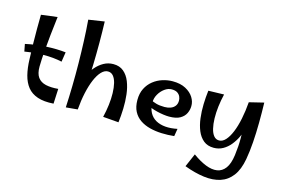

<svg xmlns="http://www.w3.org/2000/svg" viewBox="-127 -1097 2471 1669"><g transform="rotate(15 1108.5 -262.5)"><path d="M381.8 1Q295.2 7 237.9 -12.6Q180.5 -32.2 147.1 -74Q113.8 -115.8 98.1 -177.2Q82.5 -238.8 80.2 -316.5Q77.2 -392 75.9 -459.2Q74.5 -526.5 74.8 -589.8Q75 -653 76 -717L221.2 -735.5Q210.8 -647.2 202.1 -569.5Q193.5 -491.8 187.9 -420.6Q182.2 -349.5 180.8 -279.8Q180.2 -216 204.9 -182.4Q229.5 -148.8 276.5 -138.1Q323.5 -127.5 388.2 -133.5ZM354.5 -369.5Q277.2 -386.5 190.2 -385.5Q103.2 -384.5 19.5 -370.5L6.8 -436Q96.5 -456 192 -461Q287.5 -466 368 -457Z M598.2 -4.8 493.2 4.8Q498 -90.2 500.1 -191.1Q502.2 -292 500.9 -393.8Q499.5 -495.5 495.6 -593.9Q491.8 -692.2 484.2 -782.2L627 -804Q633 -616 627.5 -414.4Q622 -212.8 598.2 -4.8ZM969 11.5 828.2 0.2Q842 -57 848.9 -113.2Q855.8 -169.5 854.5 -219.6Q853.2 -269.8 843.8 -308.6Q834.2 -347.5 815.4 -369.8Q796.5 -392 767.2 -392Q736.5 -392 708.5 -362.5Q680.5 -333 658.1 -280.4Q635.8 -227.8 620.2 -157.1Q604.8 -86.5 598.2 -4.8L528.5 -129Q532.8 -168.5 547.2 -214.2Q561.8 -260 585 -304.5Q608.2 -349 639.8 -385.5Q671.2 -422 710.6 -443.9Q750 -465.8 796.5 -465.8Q853 -465.8 889.2 -435.2Q925.5 -404.8 945.9 -354Q966.2 -303.2 973.5 -240.9Q980.8 -178.5 978.6 -112.9Q976.5 -47.2 969 11.5Z M1468.2 2Q1411.8 8 1355.4 5.9Q1299 3.8 1248.9 -9Q1198.8 -21.8 1160.1 -48Q1121.5 -74.2 1099.5 -116.1Q1077.5 -158 1077.5 -219Q1077.5 -279 1099.9 -323Q1122.2 -367 1159.4 -396.5Q1196.5 -426 1242 -440.5Q1287.5 -455 1333.5 -455Q1403.5 -455 1450.9 -429.5Q1498.2 -404 1521.9 -366Q1545.5 -328 1544.5 -288Q1544.5 -255 1529.4 -223Q1514.2 -191 1478.8 -170.5Q1443.2 -150 1380.5 -150Q1358.5 -150 1329.4 -154Q1300.2 -158 1269.8 -165.5Q1239.2 -173 1212.1 -183.5Q1185 -194 1167.2 -207L1192.5 -251Q1212.2 -239 1243.8 -229.8Q1275.2 -220.5 1320.5 -220.5Q1350 -220.5 1374.4 -229.4Q1398.8 -238.2 1413.6 -257.4Q1428.5 -276.5 1428.5 -306.2Q1428.5 -323.8 1420.8 -341.8Q1413 -359.8 1394.6 -372.4Q1376.2 -385 1342.8 -385Q1310.2 -385 1279.4 -362.5Q1248.5 -340 1228.9 -305.2Q1209.2 -270.5 1209.2 -232Q1209.2 -178 1229.6 -140.4Q1250 -102.8 1286.8 -82.2Q1323.5 -61.8 1372.5 -57.8Q1421.5 -53.8 1479.5 -66Z M1630.5 229.2 1682.5 109.2Q1745.5 155.2 1802.1 177.6Q1858.8 200 1904.2 192.9Q1949.8 185.8 1980 145.1Q2010.2 104.5 2020.8 24.8Q2026.5 -19.2 2029 -57.1Q2031.5 -95 2031.2 -133.6Q2031 -172.2 2028.9 -217Q2026.8 -261.8 2023.8 -318.4Q2020.8 -375 2018 -450L2149 -482Q2151.5 -391 2150.6 -299.8Q2149.8 -208.5 2143.8 -124.1Q2137.8 -39.8 2125 32.5Q2107.5 130.2 2064.4 187.1Q2021.2 244 1956.5 265Q1891.8 286 1809.1 275.6Q1726.5 265.2 1630.5 229.2ZM1825 11.5Q1769.2 11.5 1733.1 -18Q1697 -47.5 1676.6 -96.8Q1656.2 -146 1648.8 -206.9Q1641.2 -267.8 1643.1 -332.4Q1645 -397 1652.5 -455.8L1793.2 -459.5Q1779.5 -402.2 1772.6 -345.5Q1765.8 -288.8 1767 -237.9Q1768.2 -187 1777.8 -147.4Q1787.2 -107.8 1806.1 -85Q1825 -62.2 1854.2 -62.2Q1885 -62.2 1912 -91.9Q1939 -121.5 1960.8 -174.4Q1982.5 -227.2 1997 -297.8Q2011.5 -368.2 2018 -450L2070 -320.8Q2067.8 -280 2055.8 -234.2Q2043.8 -188.5 2023.2 -144.9Q2002.8 -101.2 1973.9 -65.9Q1945 -30.5 1907.6 -9.5Q1870.2 11.5 1825 11.5Z"/></g></svg>

Font: Marhey Light
Style: Regular
Weight: 300
Designer: Nur Syamsi & Bustanul Arifin
Foundry: Namelatype
Version: Version 1.000